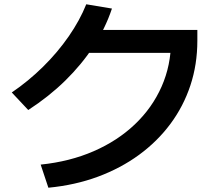

<svg xmlns="http://www.w3.org/2000/svg" viewBox="-20 -833 1040 897"><path d="M170 -64Q306 -78 417.5 -126.5Q529 -175 610 -252Q691 -329 735 -428.5Q779 -528 779 -643L830 -586H349V-693H902V-643Q902 -532 869.5 -434Q837 -336 776 -254Q715 -172 629.5 -109.5Q544 -47 437.5 -7.5Q331 32 206 44ZM35 -401Q113 -454 181 -521Q249 -588 301 -663Q353 -738 383 -813L503 -793Q472 -700 416.5 -615.5Q361 -531 285 -456.5Q209 -382 112 -319Z"/></svg>

Font: M PLUS 2 SemiBold
Style: Regular
Weight: 600
Designer: Coji Morishita
Foundry: UNDERFOREST DESIGN
Version: Version 1.001